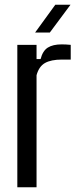

<svg xmlns="http://www.w3.org/2000/svg" viewBox="-20 -789 338 809"><path d="M53 0V-600H134V-540H151Q160 -575 181.5 -588.5Q203 -602 240 -602Q249 -602 258.5 -601.5Q268 -601 278 -600V-538H241Q195 -538 169.5 -523.5Q144 -509 134 -472V0ZM128 -652 213 -769H277L190 -652Z"/></svg>

Font: Big Shoulders Text
Style: Regular
Weight: 400
Designer: Patric King
Foundry: XO Type Co
Version: Version 1.000; ttfautohint (v1.8.2)